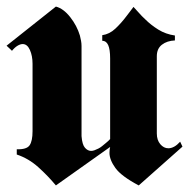

<svg xmlns="http://www.w3.org/2000/svg" viewBox="-20 -548 575 584"><path d="M16 -394 0 -409 150 -528Q173 -522 193.5 -496Q214 -470 223 -440Q225 -432 226.5 -424Q228 -416 228 -408V-134Q230 -108 238.5 -98.5Q247 -89 257 -89Q262 -89 267.5 -91Q273 -93 279 -96Q285 -99 290.5 -103.5Q296 -108 302 -113Q306 -116 309 -119L315 -125V-370Q315 -398 309 -411Q303 -424 291 -424V-441Q313 -444 331 -461Q349 -478 364 -498Q370 -506 375.5 -513Q381 -520 386 -527Q393 -520 402 -509.5Q411 -499 422 -489Q439 -472 461.5 -458Q484 -444 512 -440V-425Q488 -424 472.5 -412Q457 -400 457 -377V-142Q457 -122 467.5 -109.5Q478 -97 492 -97Q501 -97 510 -102Q519 -107 528 -117L535 -102L402 16Q349 -12 331 -37Q313 -62 313 -83Q313 -88 313.5 -92.5Q314 -97 315 -101L150 16Q126 -13 96.5 -39.5Q67 -66 31 -78V-94Q61 -93 70 -106Q79 -119 79 -149V-354Q79 -378 71 -396Q63 -414 49 -414Q42 -414 33.5 -409Q25 -404 16 -393Z"/></svg>

Font: Fette UNZ Fraktur
Style: Regular
Weight: 900
Foundry: UNZ1 Extensions by Catfonts.de
Version: Version 0.000 2012 initial release